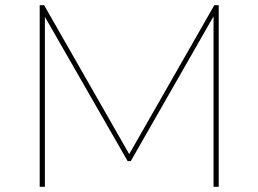

<svg xmlns="http://www.w3.org/2000/svg" viewBox="-20 -720 996 740"><path d="M153 -655 472 -99H484L803 -657V0H823V-700H806L478 -126L150 -700H133V0H153Z"/></svg>

Font: Montserrat-Alt1 Thin
Style: Regular
Weight: 100
Designer: Differentunic
Foundry: Differentunic
Version: Version 7.222